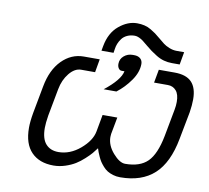

<svg xmlns="http://www.w3.org/2000/svg" viewBox="-83 -849 1041 955"><g transform="rotate(10 437.0 -371.5)"><path d="M443.8 -276.9H518.1L502 -190.9Q501 -186 501 -175.8Q501 -133.8 534.4 -95.5Q567.9 -57.1 596.2 -57.1Q670.9 -57.1 709.5 -95.5Q748 -133.8 766.1 -227.1L792 -365.2Q795.9 -385.3 795.9 -404.8Q795.9 -442.9 779.8 -461.4Q763.7 -480 737.8 -480H668L680.2 -546.9H759.8Q818.8 -546.9 846.4 -518.1Q874 -489.3 874 -431.2Q874 -401.4 868.2 -365.2L841.8 -227.1Q818.8 -103 755.1 -44.9Q691.4 13.2 583 13.2Q564 13.2 547.1 8.1Q530.3 2.9 518.3 -4.4Q506.3 -11.7 495.6 -23.9Q484.9 -36.1 478.5 -45.7Q472.2 -55.2 465.6 -69.6Q459 -84 456.5 -91.1Q454.1 -98.1 450.2 -109.9Q439.9 -95.7 428.7 -82.5Q417.5 -69.3 397.2 -50.8Q377 -32.2 355.7 -19Q334.5 -5.9 305.2 3.7Q275.9 13.2 246.1 13.2Q174.8 13.2 134.5 -28.3Q94.2 -69.8 94.2 -150.9Q94.2 -182.6 102.1 -227.1L127.9 -365.2Q143.6 -450.7 190.9 -498.8Q238.3 -546.9 301.8 -546.9H381.8L370.1 -480H299.8Q267.6 -480 240.2 -446.3Q212.9 -412.6 204.1 -365.2L178.2 -227.1Q171.9 -188 171.9 -164.1Q171.9 -108.9 195.1 -83Q218.3 -57.1 258.8 -57.1Q317.4 -57.1 368.4 -100.3Q419.4 -143.6 428.2 -190.9ZM382.8 -590.8 387.2 -615.2Q399.9 -683.6 443.6 -719.7Q487.3 -755.9 534.2 -755.9Q554.7 -755.9 572 -751.7Q589.4 -747.6 605.2 -738Q621.1 -728.5 630.1 -721.9Q639.2 -715.3 654.8 -702.1Q673.3 -686.5 683.8 -678.5Q694.3 -670.4 713.1 -662.6Q731.9 -654.8 751 -654.8H789.1L777.8 -590.8H738.8Q717.3 -590.8 697.5 -596.2Q677.7 -601.6 658.4 -613.5Q639.2 -625.5 629.2 -632.8Q619.1 -640.1 600.1 -655.8Q585 -668.5 576.2 -675.3Q567.4 -682.1 555.7 -687.5Q543.9 -692.9 534.2 -692.9Q512.2 -692.9 495.4 -685.1Q478.5 -677.2 468.8 -664.1Q459 -650.9 453.9 -637.9Q448.7 -625 446.8 -610.8L443.8 -590.8ZM491.2 -403.8H426.8Q504.4 -464.8 513.2 -509.8H499Q489.3 -509.8 483.2 -518.8Q477.1 -527.8 477.1 -541Q477.1 -565.4 495.6 -581.3Q514.2 -597.2 539.1 -597.2H546.9Q566.9 -597.2 578.4 -587.2Q589.8 -577.1 589.8 -560.1Q589.8 -518.6 560.1 -476.1Q530.3 -433.6 491.2 -403.8Z"/></g></svg>

Font: Involve
Style: Italic
Weight: 400
Italic angle: -10.5°
Designer: Stefan Peev
Foundry: Context Ltd.
Version: Version 1.001